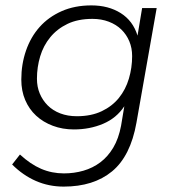

<svg xmlns="http://www.w3.org/2000/svg" viewBox="-20 -500 648 712"><path d="M254 -20Q212 -20 176 -33.5Q140 -47 114 -71Q88 -95 73.5 -129Q59 -163 59 -205Q59 -262 76.5 -312.5Q94 -363 127 -400Q160 -437 208.5 -458.5Q257 -480 319 -480Q382 -480 427.5 -451.5Q473 -423 490 -368L507 -470H561L486 -45Q464 79 395.5 135.5Q327 192 216 192Q161 192 113 171Q65 150 25 110L54 73Q93 109 132.5 126Q172 143 217 143Q255 143 289.5 133Q324 123 352 102Q380 81 400 47.5Q420 14 429 -34L441 -106Q412 -62 362.5 -41Q313 -20 254 -20ZM265 -69Q318 -69 357 -87.5Q396 -106 421 -137Q446 -168 458 -208.5Q470 -249 470 -292Q470 -322 459.5 -347Q449 -372 430 -390.5Q411 -409 383.5 -419.5Q356 -430 323 -430Q269 -430 230.5 -411.5Q192 -393 166.5 -362Q141 -331 129 -291Q117 -251 117 -208Q117 -178 127.5 -153Q138 -128 157 -109Q176 -90 203.5 -79.5Q231 -69 265 -69Z"/></svg>

Font: Celebes Light
Style: Italic
Weight: 300
Italic angle: -10°
Designer: Anugrah Pasau
Foundry: Lafontype
Version: Version 1.000; ttfautohint (v1.8.4)